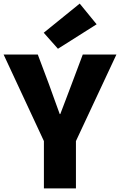

<svg xmlns="http://www.w3.org/2000/svg" viewBox="-29 -1047 667 1067"><path d="M181 -744 243 -579Q258 -537 272.5 -497Q287 -457 303 -413H306Q323 -457 338 -497Q353 -537 369 -579L431 -744H618L393 -263V0H215V-263L-9 -744ZM214 -865 414 -1027 508 -912 293 -776Z"/></svg>

Font: Kinto Sans Black
Style: Regular
Weight: 900
Designer: Authors: Ryoko NISHIZUKA  (kana & ideographs); Paul D. Hunt (Latin, Greek & Cyrillic); Wenlong ZHANG  (bopomofo); Sandol
Foundry: Adobe Systems Incorporated, ookami Inc.
Version: Version 0.001